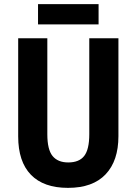

<svg xmlns="http://www.w3.org/2000/svg" viewBox="-20 -899 660 929"><path d="M553 -240Q553 -121 491 -55.5Q429 10 309 10Q191 10 129.5 -53.5Q68 -117 68 -239V-714H209V-249Q209 -175 234.5 -144Q260 -113 310 -113Q363 -113 387.5 -144.5Q412 -176 412 -250V-714H553ZM457 -879V-781H164V-879Z"/></svg>

Font: Noto Sans Condensed
Style: Bold
Weight: 700
Width: 3
Designer: Monotype Design Team
Foundry: Monotype Imaging Inc.
Version: Version 2.013; ttfautohint (v1.8.4.7-5d5b)